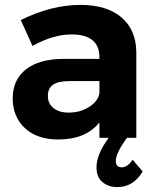

<svg xmlns="http://www.w3.org/2000/svg" viewBox="-20 -564 640 786"><path d="M32 -161Q32 -237 85.5 -279.5Q139 -322 237 -323H387V-334Q384 -423 273 -423Q198 -423 113 -376L65 -482Q191 -544 309 -544Q417 -544 477 -493Q537 -442 538 -351V0H500Q454 62 454 96Q454 121 479 121Q502 121 523 90L564 138Q526 202 460 202Q425 202 400 182Q375 162 375 121Q375 68 425 0H387V-63Q332 7 218 7Q132 7 82 -39.5Q32 -86 32 -161ZM176 -171Q176 -140 199 -121.5Q222 -103 261 -103Q308 -103 344.5 -126Q381 -149 387 -182V-232H265Q219 -232 197.5 -217.5Q176 -203 176 -171Z"/></svg>

Font: Trueno
Style: SBd
Weight: 600
Designer: Julieta Ulanovsky
Foundry: Julieta Ulanovsky
Version: Version 3.001b